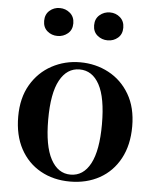

<svg xmlns="http://www.w3.org/2000/svg" viewBox="-56 -847 735 911"><g transform="rotate(5 311.5 -392.0)"><path d="M311 16Q232 16 170.5 -18.5Q109 -53 74.5 -117Q40 -181 40 -270Q40 -359 77 -422Q114 -485 176 -518.5Q238 -552 311 -552Q385 -552 447 -519Q509 -486 546 -423Q583 -360 583 -270Q583 -181 548 -116.5Q513 -52 451.5 -18Q390 16 311 16ZM311 -17Q372 -17 405.5 -80Q439 -143 439 -268Q439 -394 405.5 -456Q372 -518 311 -518Q251 -518 217 -456Q183 -394 183 -268Q183 -143 217 -80Q251 -17 311 -17ZM192 -667Q164 -667 143.5 -684.5Q123 -702 123 -733Q123 -764 143.5 -782Q164 -800 192 -800Q220 -800 241 -782Q262 -764 262 -733Q262 -702 241 -684.5Q220 -667 192 -667ZM431 -667Q403 -667 382 -684.5Q361 -702 361 -733Q361 -764 382 -782Q403 -800 431 -800Q459 -800 479.5 -782Q500 -764 500 -733Q500 -702 479.5 -684.5Q459 -667 431 -667Z"/></g></svg>

Font: Noto Serif TC ExtraLight
Style: Bold
Weight: 700
Version: Version 2.002-H1;hotconv 1.1.0;makeotfexe 2.6.0